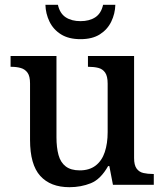

<svg xmlns="http://www.w3.org/2000/svg" viewBox="-20 -769 684 799"><path d="M269 10Q190 10 147.5 -37Q105 -84 105 -187V-422Q105 -452 94.5 -466.5Q84 -481 66.5 -486Q49 -491 27 -491H24V-536H215V-198Q215 -155 223.5 -124Q232 -93 253.5 -76.5Q275 -60 312 -60Q352 -60 378 -80Q404 -100 416 -136Q428 -172 428 -219V-421Q428 -452 417.5 -467Q407 -482 389 -486.5Q371 -491 349 -491H346V-536H538V-111Q538 -82 548.5 -67.5Q559 -53 577 -49Q595 -45 616 -45H620V0H450L435 -78H430Q399 -23 358 -6.5Q317 10 269 10ZM315 -606Q266 -606 234 -626Q202 -646 186 -679Q170 -712 169 -749H221Q229 -713 253.5 -697Q278 -681 315 -681Q352 -681 376.5 -697Q401 -713 409 -749H460Q459 -712 443 -679Q427 -646 395.5 -626Q364 -606 315 -606Z"/></svg>

Font: Noto Serif Gujarati Medium
Style: Regular
Weight: 500
Version: Version 2.102